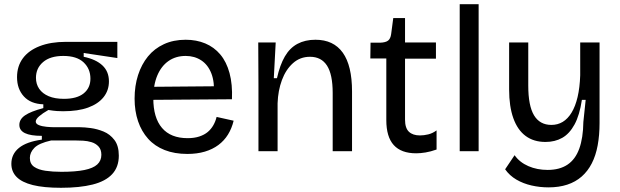

<svg xmlns="http://www.w3.org/2000/svg" viewBox="-20 -719 2946 913"><path d="M270 174Q188 174 136 161Q84 148 59 122.5Q34 97 34 60Q34 14 70 -15.5Q106 -45 179 -55V-73Q125 -73 98.5 -86Q72 -99 72 -125Q72 -152 99 -170.5Q126 -189 186 -205V-223Q126 -225 93.5 -260.5Q61 -296 61 -352Q61 -404 88.5 -441.5Q116 -479 168.5 -499.5Q221 -520 293 -520H538V-443L378 -467V-449Q436 -437 467 -408Q498 -379 498 -332Q498 -289 472.5 -257Q447 -225 399 -207.5Q351 -190 280 -190Q266 -190 250.5 -191Q235 -192 210 -196Q182 -180 166 -166Q150 -152 150 -141Q150 -130 165 -124Q180 -118 201.5 -116Q223 -114 241 -114H362Q381 -114 411.5 -110Q442 -106 472.5 -93.5Q503 -81 524 -53.5Q545 -26 545 21Q545 75 513.5 109Q482 143 420.5 158.5Q359 174 270 174ZM272 98Q339 98 381 89.5Q423 81 442.5 63Q462 45 462 17Q462 -8 448.5 -22.5Q435 -37 415 -43Q395 -49 375 -50Q355 -51 340 -51H223Q165 -38 143.5 -16Q122 6 122 32Q122 60 142 74Q162 88 196 93Q230 98 272 98ZM284 -249Q346 -249 378 -275Q410 -301 410 -345Q410 -392 377.5 -422.5Q345 -453 281 -453Q219 -453 185 -424Q151 -395 151 -349Q151 -319 166.5 -296.5Q182 -274 211.5 -261.5Q241 -249 284 -249Z M871 13Q810 13 763 -5.5Q716 -24 684.5 -59Q653 -94 636.5 -142.5Q620 -191 620 -250Q620 -311 636.5 -362Q653 -413 683.5 -450.5Q714 -488 759.5 -509Q805 -530 863 -530Q914 -530 956 -512.5Q998 -495 1027.5 -460Q1057 -425 1071.5 -371.5Q1086 -318 1083 -247L678 -244V-306L1027 -309L997 -267Q1001 -329 985 -370Q969 -411 937 -432Q905 -453 863 -453Q816 -453 781.5 -429Q747 -405 728 -360Q709 -315 709 -251Q709 -159 750.5 -110.5Q792 -62 872 -62Q904 -62 928 -70Q952 -78 968 -91.5Q984 -105 994.5 -123.5Q1005 -142 1010 -163L1091 -145Q1082 -108 1064 -79Q1046 -50 1018.5 -29.5Q991 -9 954 2Q917 13 871 13Z M1209 0V-315L1208 -517H1291L1282 -347H1297Q1311 -410 1334.5 -450.5Q1358 -491 1394.5 -510.5Q1431 -530 1480 -530Q1566 -530 1610 -468.5Q1654 -407 1654 -284V0H1562V-277Q1562 -365 1535 -407Q1508 -449 1454 -449Q1407 -449 1373 -418.5Q1339 -388 1320.5 -338Q1302 -288 1300 -228V0Z M1959 10Q1888 10 1852.5 -29Q1817 -68 1817 -148V-441H1741L1742 -516H1788Q1814 -517 1825.5 -526Q1837 -535 1840 -557L1850 -633H1906V-517H2053V-440H1906V-150Q1906 -110 1924.5 -92.5Q1943 -75 1977 -75Q1996 -75 2016.5 -80Q2037 -85 2056 -99V-8Q2028 2 2003.5 6Q1979 10 1959 10Z M2166 0V-699H2256V0Z M2588 172Q2547 172 2507.5 163Q2468 154 2435.5 135Q2403 116 2382 86L2427 19Q2451 53 2492.5 71Q2534 89 2584 89Q2641 89 2678.5 64Q2716 39 2734.5 -12Q2753 -63 2754 -139L2765 -244H2747Q2736 -171 2712 -127Q2688 -83 2653.5 -63.5Q2619 -44 2574 -44Q2518 -44 2479.5 -72.5Q2441 -101 2421 -157Q2401 -213 2401 -293V-517H2492V-312Q2492 -216 2519.5 -170.5Q2547 -125 2602 -125Q2632 -125 2656 -139.5Q2680 -154 2698 -183.5Q2716 -213 2726.5 -257.5Q2737 -302 2739 -361V-517H2831V-134Q2831 -76 2822 -27.5Q2813 21 2794 58Q2775 95 2746 120.5Q2717 146 2677.5 159Q2638 172 2588 172Z"/></svg>

Font: Bricolage Grotesque 20pt
Style: Regular
Weight: 400
Version: Version 1.001;gftools[0.9.33.dev8+g029e19f]